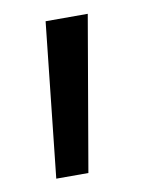

<svg xmlns="http://www.w3.org/2000/svg" viewBox="-54 -803 356 462"><g transform="rotate(-10 124.0 -572.0)"><path d="M47.5 -383.5 88 -761H191L126 -383.5Z"/></g></svg>

Font: Spline Sans
Style: Regular
Weight: 400
Designer: Eben Sorkin, Mirko Velimirovic
Foundry: Sorkin Type
Version: Version 1.001